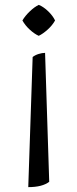

<svg xmlns="http://www.w3.org/2000/svg" viewBox="-20 -549 316 788"><path d="M182 197Q154 219 96 219L114 -315Q124 -323 138.5 -327.5Q153 -332 165 -332ZM206 -465Q195 -445 175.5 -427.5Q156 -410 139 -402Q121 -410 102 -427.5Q83 -445 72 -465Q83 -484 102.5 -502.5Q122 -521 139 -529Q159 -521 178 -502.5Q197 -484 206 -465Z"/></svg>

Font: Gotu
Style: Regular
Weight: 400
Designer: Sarang Kulkarni & Kailash Malviya
Foundry: Ek Type
Version: Version 2.320;hotconv 1.0.109;makeotfexe 2.5.65596; ttfautoh